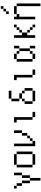

<svg xmlns="http://www.w3.org/2000/svg" viewBox="1761 -2613 978 4540"><g transform="rotate(-90 2250.0 -343.0)"><path d="M250 -125Q250 -125 250 125H312.5Q312.5 125 312.5 -125ZM250 -125V-312.5H187.5V-125ZM312.5 -125H375V-312.5H312.5ZM187.5 -312.5Q187.5 -312.5 187.5 -437.5H125Q125 -437.5 125 -312.5ZM375 -312.5H437.5V-500H375ZM125 -437.5V-500H62.5V-437.5Z M625 -62.5V0H875V-62.5ZM625 -62.5Q625 -62.5 625 -437.5H562.5Q562.5 -437.5 562.5 -62.5ZM875 -62.5H937.5Q937.5 -62.5 937.5 -437.5H875Q875 -437.5 875 -62.5ZM625 -437.5H875V-500H625Z M1062.5 -500Q1062.5 -500 1062.5 0H1187.5V-62.5H1125V-500ZM1187.5 -62.5H1250V-125H1187.5ZM1250 -125H1312.5V-187.5H1250ZM1312.5 -187.5H1375Q1375 -187.5 1375 -312.5H1312.5Q1312.5 -312.5 1312.5 -187.5ZM1375 -312.5H1437.5V-500H1375Z M1875 0V-62.5H1750V0ZM1750 -62.5V-500H1625V-437.5H1687.5Q1687.5 -437.5 1687.5 -62.5Z M2375 -562.5V-625H2187.5V-562.5H2125V-375H2187.5V-312.5H2125V-250H2062.5V-62.5H2125V0H2375V-62.5H2125V-250H2187.5V-312.5H2312.5V-250H2375V-62.5H2437.5V-250H2375V-312.5H2312.5V-375H2187.5V-562.5Z M2875 0V-62.5H2750V0ZM2750 -62.5V-500H2625V-437.5H2687.5Q2687.5 -437.5 2687.5 -62.5Z M3125 -62.5V0H3250V-62.5ZM3125 -62.5Q3125 -62.5 3125 -437.5H3062.5Q3062.5 -437.5 3062.5 -62.5ZM3250 -62.5H3312.5V-125H3250ZM3375 -125Q3375 -125 3375 0H3437.5Q3437.5 0 3437.5 -125ZM3312.5 -125H3375Q3375 -125 3375 -375H3312.5Q3312.5 -375 3312.5 -125ZM3312.5 -375V-437.5H3250V-375ZM3375 -375H3437.5Q3437.5 -375 3437.5 -500H3375Q3375 -500 3375 -375ZM3125 -437.5H3250V-500H3125Z M3937.5 0V-62.5H3875V0ZM3937.5 -437.5V-500H3875V-437.5H3812.5V-375H3750V-312.5H3687.5V-500H3625Q3625 -500 3625 0H3687.5V-187.5H3750V-125H3812.5V-62.5H3875V-125H3812.5V-187.5H3750Q3750 -187.5 3750 -312.5H3812.5V-375H3875V-437.5Z M4375 -750V-812.5H4312.5V-750H4250V-687.5H4187.5V-625H4250V-687.5H4312.5V-750ZM4375 -437.5V125H4437.5V-437.5ZM4062.5 -500Q4062.5 -500 4062.5 0H4125Q4125 0 4125 -375H4187.5V-437.5H4125V-500ZM4187.5 -437.5H4375V-500H4187.5Z"/></g></svg>

Font: Unifont
Style: Regular
Weight: 500
Version: Version 15.1.04